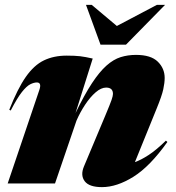

<svg xmlns="http://www.w3.org/2000/svg" viewBox="-20 -752 720 787"><path d="M24 -299 18 -302Q52 -388.5 85.8 -436.8Q119.5 -485 160 -504.5Q200.5 -524 253.5 -524Q287.5 -524 308.5 -521.5Q329.5 -519 360 -512L289.5 -288.5Q326 -364 357 -411Q388 -458 416.5 -483.2Q445 -508.5 474.5 -517.8Q504 -527 537.5 -527Q598.5 -527 626.8 -499.2Q655 -471.5 655 -432.5Q655 -412.5 649.2 -385.8Q643.5 -359 621.5 -305.5L533 -87.5Q558.5 -96.5 589.5 -116.8Q620.5 -137 660 -175.5L666 -170Q595 -70 527 -27.5Q459 15 398 15Q345.5 15 327.2 -9.2Q309 -33.5 324 -69.5L411.5 -278Q431.5 -325.5 437.2 -342.2Q443 -359 443 -367Q443 -393 415 -393Q394.5 -393 372 -373.5Q349.5 -354 329 -323Q308.5 -292 293.5 -257.5L205.5 0H11.5L141 -382.5Q152 -414 131 -414Q119 -414 104 -406.5Q89 -399 69.8 -374.8Q50.5 -350.5 24 -299ZM656.5 -732 496.5 -569H392L332.5 -732H356L459 -645.5L623 -732Z"/></svg>

Font: Newsreader 72pt ExtraBold
Style: Italic
Weight: 800
Italic angle: -17°
Designer: Hugues Gentile
Foundry: Production Type
Version: Version 1.003; ttfautohint (v1.8.3)